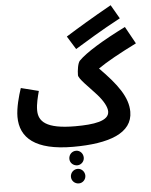

<svg xmlns="http://www.w3.org/2000/svg" viewBox="-70 -930 980 1247"><g transform="rotate(-5 420.5 -306.5)"><path d="M451 -610C529 -657 621 -715 751 -784L699 -874C569 -801 478 -746 398 -696ZM377 21C611 21 766 -34 766 -174C766 -268 702 -356 588 -471C647 -512 731 -558 841 -613L779 -725C630 -651 517 -582 469 -533C455 -519 448 -470 448 -440C448 -416 513 -357 562 -302C600 -259 623 -218 623 -188C623 -125 522 -111 402 -111C210 -111 164 -164 164 -236C164 -277 176 -322 186 -360L71 -389C54 -339 33 -262 33 -204C33 -68 129 21 377 21ZM393 143C418 143 439 122 439 97C439 69 418 48 393 48C366 48 345 69 345 97C345 122 366 143 393 143ZM393 261C418 261 439 240 439 214C439 188 418 166 393 166C366 166 345 188 345 214C345 240 366 261 393 261Z"/></g></svg>

Font: Noto Sans Arabic UI Cn
Style: Bold
Weight: 700
Width: 3
Designer: Monotype Design Team, Nadine Chahine and Nizar Qandah
Foundry: Monotype Imaging Inc.
Version: Version 2.010